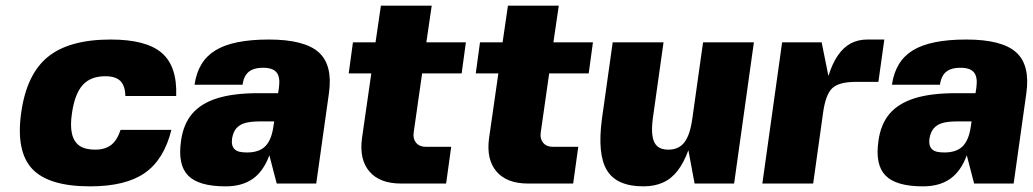

<svg xmlns="http://www.w3.org/2000/svg" viewBox="-20 -650 3658 680"><path d="M407 -190H587Q561 -85 493 -37.5Q425 10 299 10Q152 10 94 -52Q36 -114 55 -250.5Q74 -387 149.5 -448.5Q225 -510 372 -510Q498 -510 553 -462.5Q608 -415 604 -310H424Q423 -347 406 -363.5Q389 -380 353 -380Q301 -380 273 -349Q245 -318 235 -250Q228 -205 235 -176Q242 -147 262 -133.5Q282 -120 317 -120Q352 -120 373.5 -136.5Q395 -153 407 -190Z M621 -150Q629 -210 660.5 -247Q692 -284 749.5 -302Q807 -320 895 -320H965L968 -340Q973 -377 959.5 -393.5Q946 -410 912 -410Q889 -410 874 -403.5Q859 -397 850.5 -384Q842 -371 839 -350H669Q681 -434 743.5 -472Q806 -510 932 -510Q1058 -510 1108.5 -465Q1159 -420 1145 -320L1100 0H960L934 -100Q913 -43 875 -16.5Q837 10 779 10Q684 10 646.5 -28Q609 -66 621 -150ZM901 -220Q868 -220 848.5 -214.5Q829 -209 817.5 -196Q806 -183 802 -160Q800 -146 802.5 -136.5Q805 -127 811.5 -121Q818 -115 828.5 -112.5Q839 -110 855 -110Q897 -110 919 -131.5Q941 -153 948 -200L951 -220Z M1445 -180Q1442 -158 1454 -144Q1466 -130 1488 -130H1578L1560 0H1400Q1325 0 1288.5 -42.5Q1252 -85 1262 -160L1295 -390H1215L1230 -500H1310L1329 -630H1509L1490 -500H1630L1615 -390H1475Z M1895 -180Q1892 -158 1904 -144Q1916 -130 1938 -130H2028L2010 0H1850Q1775 0 1738.5 -42.5Q1702 -85 1712 -160L1745 -390H1665L1680 -500H1760L1779 -630H1959L1940 -500H2080L2065 -390H1925Z M2440 0 2418 -118Q2402 -74 2380 -45.5Q2358 -17 2328 -3.5Q2298 10 2259 10Q2164 10 2129.5 -47Q2095 -104 2112 -230L2150 -500H2330L2292 -230Q2287 -192 2291 -167.5Q2295 -143 2308.5 -131.5Q2322 -120 2347 -120Q2384 -120 2404 -146Q2424 -172 2432 -230L2470 -500H2650L2580 0Z M2895 -250 2860 0H2680L2750 -500H2890L2914 -381Q2928 -426 2948 -454.5Q2968 -483 2993.5 -496.5Q3019 -510 3052 -510H3112L3091 -360H3011Q2952 -360 2928 -338Q2904 -316 2895 -250Z M3091 -150Q3099 -210 3130.5 -247Q3162 -284 3219.5 -302Q3277 -320 3365 -320H3435L3438 -340Q3443 -377 3429.5 -393.5Q3416 -410 3382 -410Q3359 -410 3344 -403.5Q3329 -397 3320.5 -384Q3312 -371 3309 -350H3139Q3151 -434 3213.5 -472Q3276 -510 3402 -510Q3528 -510 3578.5 -465Q3629 -420 3615 -320L3570 0H3430L3404 -100Q3383 -43 3345 -16.5Q3307 10 3249 10Q3154 10 3116.5 -28Q3079 -66 3091 -150ZM3371 -220Q3338 -220 3318.5 -214.5Q3299 -209 3287.5 -196Q3276 -183 3272 -160Q3270 -146 3272.5 -136.5Q3275 -127 3281.5 -121Q3288 -115 3298.5 -112.5Q3309 -110 3325 -110Q3367 -110 3389 -131.5Q3411 -153 3418 -200L3421 -220Z"/></svg>

Font: Fivo Sans Modern Heavy
Style: Regular
Weight: 900
Designer: Alexander Slobzheninov
Foundry: Alexander Slobzheninov
Version: 1.0